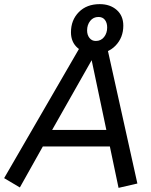

<svg xmlns="http://www.w3.org/2000/svg" viewBox="-48 -898 731 928"><path d="M-28 -37 356 -700H463L616 -11L525 10L483 -190H159L48 8ZM204 -270H466L395 -607ZM409 -638Q360 -638 327.5 -666Q295 -694 295 -742Q295 -801 333 -839.5Q371 -878 434 -878Q484 -878 516 -850Q548 -822 548 -774Q548 -716 510 -677Q472 -638 409 -638ZM415 -700Q440 -700 455 -719Q470 -738 470 -765Q470 -788 459 -802Q448 -816 428 -816Q403 -816 388 -797Q373 -778 373 -751Q373 -729 384.5 -714.5Q396 -700 415 -700Z"/></svg>

Font: ABeeZee
Style: Italic
Weight: 400
Italic angle: -10°
Designer: Anja Meiners
Foundry: Anja Meiners
Version: Version 1.003; ttfautohint (v1.8.3)